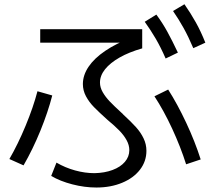

<svg xmlns="http://www.w3.org/2000/svg" viewBox="-20 -838 978 888"><path d="M216.8 -24.4 241.2 -85.9Q281.2 -62.5 327.1 -49.8Q373 -37.1 417 -37.1Q463.9 -38.1 500.5 -51.8Q537.1 -65.4 557.6 -89.4Q578.1 -113.3 578.1 -143.6Q578.1 -167 565.4 -189.9Q552.7 -212.9 531.7 -234.4Q510.7 -255.9 476.6 -284.2Q438.5 -318.4 415 -342.3Q391.6 -366.2 377.4 -393.1Q363.3 -419.9 363.3 -449.2Q363.3 -490.2 389.6 -529.3Q416 -568.4 466.3 -602.5Q516.6 -636.7 585.9 -663.1L600.6 -640.6H166V-703.1H637.7V-614.3Q576.2 -596.7 532.7 -571.8Q489.3 -546.9 465.8 -517.6Q442.4 -488.3 442.4 -456.1Q442.4 -433.6 455.1 -411.6Q467.8 -389.6 487.3 -369.1Q506.8 -348.6 542 -316.4Q543.9 -314.5 546.4 -312.5Q548.8 -310.5 549.8 -308.6Q586.9 -274.4 608.9 -250Q630.9 -225.6 644 -198.2Q657.2 -170.9 657.2 -140.6Q657.2 -91.8 627.4 -53.2Q597.7 -14.6 544.9 7.3Q492.2 29.3 425.8 29.3Q371.1 29.3 314.5 14.6Q257.8 0 216.8 -24.4ZM153.3 -416 221.7 -396.5Q202.1 -320.3 167 -233.9Q131.8 -147.5 88.9 -73.2L23.4 -102.5Q63.5 -171.9 98.6 -256.8Q133.8 -341.8 153.3 -416ZM694.3 -392.6 757.8 -423.8Q800.8 -356.4 841.3 -270Q881.8 -183.6 908.2 -100.6L840.8 -78.1Q815.4 -158.2 776.4 -242.7Q737.3 -327.1 694.3 -392.6ZM649.4 -737.3 703.1 -770.5Q731.4 -732.4 753.9 -691.4Q776.4 -650.4 802.7 -594.7L746.1 -567.4Q723.6 -619.1 700.2 -659.2Q676.8 -699.2 649.4 -737.3ZM780.3 -787.1 833 -818.4Q862.3 -776.4 885.7 -734.4Q909.2 -692.4 929.7 -640.6L874 -615.2Q851.6 -668 829.1 -708.5Q806.6 -749 780.3 -787.1Z"/></svg>

Font: Pretendard JP Variable
Style: Regular
Weight: 400
Designer: Base glyphs from Inter by Rasmus Andersson; Hangul glyphs from Noto Sans CJK(Source Han Sans) by Jang Soo-young and Kang
Foundry: Kil Hyung-jin
Version: Version 1.307;Glyphs 3.2 (3192)